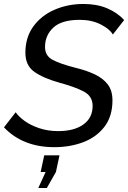

<svg xmlns="http://www.w3.org/2000/svg" viewBox="-32 -735 646 968"><path d="M242 7Q83 7 -12 -93L47 -169Q62 -147 92.5 -125Q123 -103 166.5 -88.5Q210 -74 261 -74Q342 -74 388.5 -107.5Q435 -141 435 -201Q435 -250 390.5 -273.5Q346 -297 268 -318Q186 -341 141 -373Q96 -405 96 -469Q96 -546 135.5 -601Q175 -656 242 -685.5Q309 -715 389 -715Q457 -715 508.5 -693Q560 -671 594 -634L537 -561Q521 -589 475.5 -612Q430 -635 370 -635Q279 -635 237 -596Q195 -557 195 -498Q195 -454 233 -433.5Q271 -413 346 -394Q404 -380 446 -360Q488 -340 511.5 -309Q535 -278 535 -229Q535 -149 495 -96.5Q455 -44 388.5 -18.5Q322 7 242 7ZM161 213 198 132H173L191 48H268L250 132L204 213Z"/></svg>

Font: Raleway Medium
Style: Italic
Weight: 500
Italic angle: -12°
Designer: Matt McInerney, Pablo Impallari, Rodrigo Fuenzalida
Foundry: Matt McInerney, Pablo Impallari, Rodrigo Fuenzalida
Version: Version 4.026